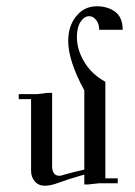

<svg xmlns="http://www.w3.org/2000/svg" viewBox="-20 -594 427 606"><path d="M367.2 -500Q351.6 -500 339.8 -500Q304.7 -500 293 -500Q293 -519.5 283.2 -531.2Q273.4 -543 261.7 -543Q246.1 -543 234.4 -525.4Q222.7 -507.8 222.7 -476.6Q222.7 -437.5 246.1 -398.4Q269.5 -359.4 312.5 -335.9V-31.2H351.6V-15.6H320.3Q308.6 -15.6 293 -15.6L257.8 -11.7H246.1V-43Q191.4 -27.3 166 -17.6Q140.6 -7.8 121.1 -7.8Q101.6 -7.8 89.8 -21.5Q78.1 -35.2 78.1 -54.7V-281.2H39.1V-296.9H97.7L128.9 -300.8H144.5V-70.3Q144.5 -39.1 168 -39.1Q171.9 -39.1 183.6 -43Q210.9 -50.8 246.1 -58.6V-308.6Q195.3 -402.3 195.3 -464.8Q195.3 -511.7 220.7 -543Q246.1 -574.2 285.2 -574.2Q320.3 -574.2 343.8 -556.6Q367.2 -539.1 367.2 -500Z"/></svg>

Font: 和音 by 宁静之雨，公众号njzyshare
Style: Regular
Weight: 400
Designer: Steve Matteson
Foundry: Ascender Corporation
Version: Version 6.00;June 8, 2018;FontCreator 11.0.0.2388 32-bit